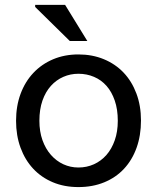

<svg xmlns="http://www.w3.org/2000/svg" viewBox="-20 -741 635 776"><path d="M139.2 -252.9Q139.2 -209.5 151.6 -174.6Q164.1 -139.6 185.8 -115Q207.5 -90.3 236.1 -77.1Q264.6 -64 296.9 -64Q330.6 -64 359.6 -77.1Q388.7 -90.3 410.2 -114.7Q431.6 -139.2 443.8 -174.1Q456.1 -209 456.1 -252.9Q456.1 -298.8 443.8 -334.5Q431.6 -370.1 410.4 -394Q389.2 -418 359.9 -430.4Q330.6 -442.9 296.9 -442.9Q264.6 -442.9 236.1 -430.4Q207.5 -418 185.8 -394Q164.1 -370.1 151.6 -334.5Q139.2 -298.8 139.2 -252.9ZM44.9 -252.9Q44.9 -312.5 63.2 -361.8Q81.5 -411.1 115 -446.5Q148.4 -481.9 194.8 -501.5Q241.2 -521 296.9 -521Q353 -521 399.7 -501.7Q446.3 -482.4 479.5 -447.5Q512.7 -412.6 531.2 -363.3Q549.8 -314 549.8 -253.9Q549.8 -193.4 532 -143.8Q514.2 -94.2 481.2 -58.8Q448.2 -23.4 401.4 -4.2Q354.5 15.1 296.9 15.1Q239.7 15.1 193.4 -4.4Q147 -23.9 114 -59.3Q81.1 -94.7 63 -144Q44.9 -193.4 44.9 -252.9ZM262.2 -575.2 122.1 -712.9V-721.2H243.2L333 -575.2Z"/></svg>

Font: Twentytwelve Slab
Style: TwentytwelveSlab
Weight: 400
Designer: Domenico Catapano
Version: Version 1.00 2012